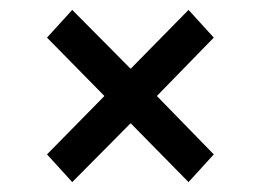

<svg xmlns="http://www.w3.org/2000/svg" viewBox="-20 -491 526 388"><path d="M126 -123 75 -179 191 -297 75 -415 126 -471 244 -352 361 -471 412 -415 297 -297 412 -179 361 -123 244 -242Z"/></svg>

Font: Rokkitt SemiBold SemiBold
Style: Regular
Weight: 600
Version: Version 3.103